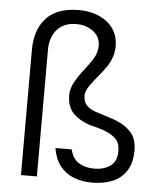

<svg xmlns="http://www.w3.org/2000/svg" viewBox="-53 -788 703 841"><g transform="rotate(5 298.5 -368.0)"><path d="M382 6Q339 6 302.5 -8Q266 -22 242 -52.5Q218 -83 210 -131H282Q291 -91 319 -73.5Q347 -56 384 -56Q426 -55 456 -75Q486 -95 486 -141Q486 -175 470 -192.5Q454 -210 428 -221Q411 -229 391.5 -234Q372 -239 353 -244Q306 -259 278 -287.5Q250 -316 250 -368Q250 -397 267.5 -427.5Q285 -458 306 -484Q326 -509 343 -536Q360 -563 360 -595Q360 -621 345.5 -640Q331 -659 307 -669.5Q283 -680 255 -680Q216 -680 190.5 -663.5Q165 -647 152.5 -619.5Q140 -592 140 -560V0H70V-553Q70 -592 80.5 -626Q91 -660 113.5 -686.5Q136 -713 172.5 -727.5Q209 -742 262 -742Q296 -742 326.5 -733Q357 -724 381.5 -706Q406 -688 420 -661Q434 -634 434 -598Q434 -572 426 -549Q418 -526 404.5 -506.5Q391 -487 376 -469Q354 -443 335.5 -417Q317 -391 317 -371Q317 -343 333.5 -326.5Q350 -310 386 -300Q406 -293 426.5 -287Q447 -281 467 -273Q506 -257 531 -229Q556 -201 556 -150Q556 -96 533.5 -61Q511 -26 472 -10Q433 6 382 6Z"/></g></svg>

Font: Onest Light
Style: Regular
Weight: 300
Designer: Dmitri Voloshin, Andrey Kudryavtsev
Foundry: Dmitri Voloshin, Andrey Kudryavtsev
Version: Version 1.000;gftools[0.9.33]